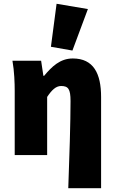

<svg xmlns="http://www.w3.org/2000/svg" viewBox="-20 -822 610 1018"><path d="M342 176H516V-308C516 -432 476 -512 366 -512C298 -512 254 -468 214 -420H210L198 -500H46C56 -444 58 -380 58 -340V0H230V-308C254 -344 276 -366 304 -366C342 -366 354 -350 354 -286C354 -182 348 22 342 176ZM364 -554 446 -774 280 -802 250 -574Z"/></svg>

Font: Source Sans Pro Black
Style: Regular
Weight: 900
Designer: Paul D. Hunt
Foundry: Adobe Systems Incorporated
Version: Version 3.006;hotconv 1.0.111;makeotfexe 2.5.65597